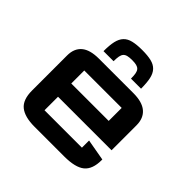

<svg xmlns="http://www.w3.org/2000/svg" viewBox="-179 -873 1045 1045"><g transform="rotate(45 344.0 -350.0)"><path d="M76 -125V-395Q76 -448.5 109.2 -476.8Q142.5 -505 211 -505H476Q544.5 -505 578.2 -476.2Q612 -447.5 612 -393V-201H200V-97Q200 -97 200 -97Q200 -97 200 -97H488Q488 -97 488 -97Q488 -97 488 -97V-152L612 -130V-125Q612 -55 575.5 -25Q539 5 453 5H225Q149.5 5 112.8 -24.5Q76 -54 76 -125ZM200 -303H488V-403Q488 -403 488 -403Q488 -403 488 -403H200Q200 -403 200 -403Q200 -403 200 -403ZM199.5 -551.5Q199.5 -597.5 206.2 -627Q213 -656.5 229.5 -674Q246 -691.5 274 -698.2Q302 -705 344.5 -705Q387 -705 414.8 -698.2Q442.5 -691.5 459 -674Q475.5 -656.5 482 -627Q488.5 -597.5 488.5 -551.5H411Q411 -575 408.2 -589.8Q405.5 -604.5 398 -612.8Q390.5 -621 377.8 -624.2Q365 -627.5 344.5 -627.5Q323.5 -627.5 310.5 -624.2Q297.5 -621 290 -612.8Q282.5 -604.5 279.8 -589.8Q277 -575 277 -551.5Z"/></g></svg>

Font: Science Gothic
Style: Regular
Weight: 400
Designer: Thomas Phinney, Vassil Kateliev, Brandon Buerkle
Foundry: Font Detective LLC
Version: Version 1.018